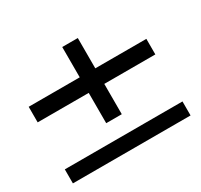

<svg xmlns="http://www.w3.org/2000/svg" viewBox="-135 -810 1034 986"><g transform="rotate(-30 382.5 -317.0)"><path d="M731.9 -454.1V-361.8H429.2V-182.1H336.9V-361.8H34.2V-454.1H336.9V-633.8H429.2V-454.1ZM34.2 -83H731.9V0H34.2Z"/></g></svg>

Font: Oakes Grotesk
Style: Bold Italic
Weight: 700
Designer: Samuel Oakes
Foundry: Samuel Oakes
Version: Version 1.0 | wf-rip DC20170320